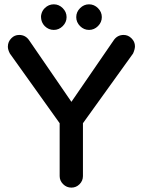

<svg xmlns="http://www.w3.org/2000/svg" viewBox="-20 -859 664 894"><path d="M257.8 -39.1V-285.2L25.9 -609.9Q16.6 -627.9 16.6 -641.6Q16.6 -665 33.2 -681.2Q47.9 -696.3 69.3 -696.3Q99.6 -696.3 116.7 -669.9L312.5 -384.8L508.3 -669.9Q525.4 -696.3 555.7 -696.3Q576.7 -696.3 592.5 -680.4Q608.4 -664.6 608.4 -643.6Q608.4 -629.9 599.6 -609.9L366.2 -285.2V-39.1Q366.2 -17.1 350.3 -1.2Q334.5 14.6 312.5 14.6Q290 14.6 273.9 -1.5Q257.8 -17.6 257.8 -39.1ZM352.8 -737.5Q335 -755.4 335 -779.3Q335 -803.2 352.8 -821Q370.6 -838.9 394.5 -838.9Q418.5 -838.9 436.3 -821Q454.1 -803.2 454.1 -779.3Q454.1 -755.4 436.3 -737.5Q418.5 -719.7 394.5 -719.7Q370.6 -719.7 352.8 -737.5ZM171.9 -770Q170.9 -774.4 170.9 -780.8Q170.9 -787.1 172.9 -794.4Q176.8 -809.6 188.5 -821.3Q206.5 -838.9 230.5 -838.9Q254.4 -838.9 272.2 -821Q290 -803.2 290 -779.3Q290 -755.4 272.2 -737.5Q254.4 -719.7 230.5 -719.7Q206.5 -719.7 188.5 -737.3Q174.8 -751.5 171.9 -770ZM116.7 -669.9Q116.7 -669.9 116.7 -669.9Z"/></svg>

Font: YuPearl-SemiBold
Style: SemiBold
Weight: 600
Designer: Max Yao
Foundry: Max-Everyday
Version: Version 1.011; ttfautohint (v1.8.3)